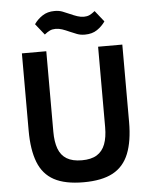

<svg xmlns="http://www.w3.org/2000/svg" viewBox="-60 -957 810 1019"><g transform="rotate(-5 344.5 -447.5)"><path d="M77 -698H207V-269Q207 -215 220.5 -178.5Q234 -142 264.5 -123.5Q295 -105 345 -105Q395 -105 425 -123.5Q455 -142 469 -178.5Q483 -215 483 -269V-698H612V-286Q612 -184 585.5 -117.5Q559 -51 500.5 -19.5Q442 12 344 12Q246 12 187.5 -19.5Q129 -51 103 -117.5Q77 -184 77 -286ZM419 -768Q396 -768 377.5 -775Q359 -782 341 -790Q319 -800 301.5 -806Q284 -812 266 -812Q249 -812 236 -806Q223 -800 207 -787L160 -846Q177 -871 204 -889Q231 -907 269 -907Q293 -907 311 -900Q329 -893 347 -885Q369 -875 387 -869Q405 -863 422 -863Q439 -863 452 -869Q465 -875 481 -888L528 -829Q511 -804 484.5 -786Q458 -768 419 -768Z"/></g></svg>

Font: IBM Plex Sans SemiBold
Style: Regular
Weight: 600
Designer: Mike Abbink, Paul van der Laan, Pieter van Rosmalen
Foundry: Bold Monday
Version: Version 3.201